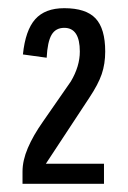

<svg xmlns="http://www.w3.org/2000/svg" viewBox="-20 -744 312 469"><path d="M35 -295V-325Q35 -352 48 -382.5Q61 -413 85 -447L153 -545Q175 -582 175 -618Q175 -676 137 -676Q116 -676 106 -659Q96 -642 94 -603L36 -611Q42 -670 66 -697Q90 -724 137 -724Q190 -724 213.5 -699Q237 -674 237 -618Q237 -588 228.5 -563Q220 -538 198 -505L92 -344H234V-295Z"/></svg>

Font: Pathway Gothic One
Style: Regular
Weight: 400
Version: Version 1.003; ttfautohint (v1.8.4.7-5d5b);gftools[0.9.26]